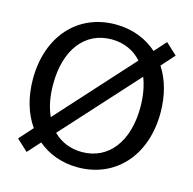

<svg xmlns="http://www.w3.org/2000/svg" viewBox="-104 -799 926 919"><g transform="rotate(15 359.0 -340.0)"><path d="M359 14C547 14 675 -130 675 -340C675 -426 654 -501 616 -559L674 -624L618 -676L566 -618C513 -666 441 -694 359 -694C171 -694 43 -551 43 -340C43 -250 66 -173 108 -113L48 -46L104 6L160 -56C212 -12 280 14 359 14ZM359 -62C302 -62 253 -83 217 -119L550 -486C566 -446 575 -397 575 -341C575 -171 491 -62 359 -62ZM143 -341C143 -512 227 -620 359 -620C420 -620 472 -596 508 -555L173 -185C153 -228 143 -280 143 -341Z"/></g></svg>

Font: Ronzino
Style: Regular
Weight: 400
Designer: Nunzio Mazzaferro
Foundry: Collletttivo
Version: Version 1.000;Glyphs 3.3 (3337)